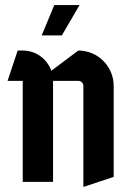

<svg xmlns="http://www.w3.org/2000/svg" viewBox="-20 -720 520 760"><path d="M195 -700 145 -580H225L295 -700ZM50 -520 10 -400H70V0H190V-400H290C301 -400 310 -391 310 -380V20L430 -20V-380C430 -457.3 367.3 -520 290 -520L183.2 -439.9C166.7 -486.5 122.2 -520 70 -520Z"/></svg>

Font: Abibas
Style: Medium
Weight: 500
Version: Version 0.3